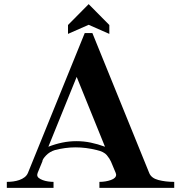

<svg xmlns="http://www.w3.org/2000/svg" viewBox="-20 -925 878 929"><path d="M13 -45Q28 -45 43.5 -47Q59 -49 73.5 -54Q88 -59 99 -67.5Q110 -76 115 -88L390 -765H427L702 -88Q712 -63 746.5 -54Q781 -45 823 -45V-16H461V-45Q491 -45 516.5 -54Q542 -63 542 -80Q542 -82 540 -88L517 -143Q511 -157 497 -174Q483 -191 448 -199Q396 -212 345 -212Q320 -212 294.5 -208.5Q269 -205 246 -199Q220 -191 202.5 -172.5Q185 -154 185 -144L162 -88Q160 -82 160 -79Q160 -70 167.5 -64Q175 -58 187 -53.5Q199 -49 213 -47Q227 -45 239 -45V-16H13ZM214 -215Q247 -228 281 -235Q315 -242 350 -242Q385 -242 419 -235Q453 -228 488 -215Q452 -303 419.5 -384Q387 -465 351 -553ZM309 -804 409 -905 509 -804V-761L409 -805L309 -761Z"/></svg>

Font: CatShop
Style: Regular
Weight: 400
Designer: Peter Wiegel
Foundry: Peter Wiegel
Version: Version 1.000 2009 initial release